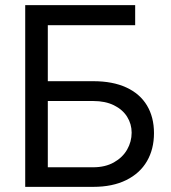

<svg xmlns="http://www.w3.org/2000/svg" viewBox="-20 -727 667 747"><path d="M78.1 -707H505.9V-628.9H166V-411.1H342.8Q418.5 -411.1 471.4 -386.7Q524.4 -362.3 551.8 -316.7Q579.1 -271 579.1 -209Q579.1 -147 551.8 -99.9Q524.4 -52.7 471.2 -26.4Q418 0 342.8 0H78.1ZM492.2 -210.9Q492.2 -244.6 474.6 -272.7Q457 -300.8 423.3 -317.4Q389.6 -334 342.8 -334H166V-76.2H342.8Q389.2 -76.2 423.1 -95.2Q457 -114.3 474.6 -145Q492.2 -175.8 492.2 -210.9Z"/></svg>

Font: Pretendard GOV
Style: Regular
Weight: 400
Designer: Base glyphs from Inter by Rasmus Andersson; Hangeul glyphs from Noto Sans CJK(Source Han Sans) by Jang Soo-young and Kan
Foundry: Kil Hyung-jin
Version: Version 1.309